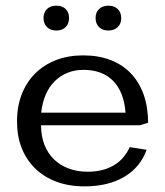

<svg xmlns="http://www.w3.org/2000/svg" viewBox="-20 -642 577 672"><path d="M359.4 -622.1Q379.9 -622.1 392.1 -610.4Q404.3 -598.6 404.3 -578.6Q404.3 -559.1 392.1 -547.1Q379.9 -535.2 358.9 -535.2Q338.4 -535.2 326.4 -547.4Q314.5 -559.6 314.5 -579.1Q314.5 -598.6 326.7 -610.4Q338.9 -622.1 359.4 -622.1ZM177.2 -622.1Q197.8 -622.1 209.7 -610.6Q221.7 -599.1 221.7 -578.6Q221.7 -559.1 209.7 -547.1Q197.8 -535.2 176.8 -535.2Q156.2 -535.2 144.3 -547.4Q132.3 -559.6 132.3 -579.1Q132.3 -598.6 144.5 -610.4Q156.7 -622.1 177.2 -622.1ZM469.2 -203.6H123.5Q124 -164.6 135.7 -134.8Q147.5 -105 168.9 -84.2Q190.4 -63.5 220.5 -52.2Q250.5 -41 287.1 -41Q338.4 -41 376 -62Q413.6 -83 434.1 -127L493.2 -117.7Q470.7 -55.7 414.3 -22.7Q357.9 10.3 275.9 10.3Q220.7 10.3 176.8 -6.3Q132.8 -22.9 102.3 -53.2Q71.8 -83.5 55.7 -124.3Q39.6 -165 39.6 -217.3Q39.6 -270 56.2 -312.3Q72.8 -354.5 103 -384.8Q133.3 -415 176 -431.6Q218.8 -448.2 271 -448.2Q323.7 -448.2 365.7 -432.4Q407.7 -416.5 437 -386.2Q466.3 -356 482.2 -312.5Q498 -269 498.5 -212.4ZM419.4 -247.6Q413.6 -321.3 375.5 -359.4Q337.4 -397.5 272 -397.5Q241.2 -397.5 215.8 -387Q190.4 -376.5 171.4 -357.7Q152.3 -338.9 140.4 -311.5Q128.4 -284.2 124 -247.6Z"/></svg>

Font: Kameron
Style: Regular
Weight: 400
Version: Version 1.000